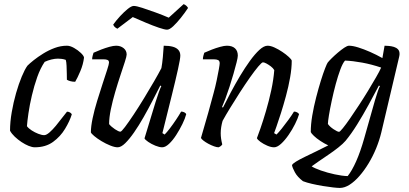

<svg xmlns="http://www.w3.org/2000/svg" viewBox="-20 -725 2011 945"><path d="M151 0Q138.3 0 121 -7Q103.7 -14 85.8 -25.9Q67.9 -37.8 52.7 -52.2Q37.5 -66.6 29.4 -81.7Q29.4 -124.8 37.8 -173Q46.1 -221.2 59.1 -266.7Q72.1 -312.1 87 -347.8Q101.8 -383.5 115 -401.7Q125.6 -412.5 145.9 -428.7Q166.2 -444.9 192.5 -461.2Q218.8 -477.6 248.7 -488.8Q278.6 -500 309.6 -500Q325.1 -500 344.4 -489.1Q363.7 -478.2 378.1 -464.3Q392.5 -450.5 393.5 -441.5Q389.5 -408.1 375.6 -375.2Q361.8 -342.3 350 -322.5Q336.4 -322.5 325.5 -325.7Q314.7 -328.8 309.2 -332.6Q309.2 -342.5 308.8 -362.1Q308.5 -381.7 307.6 -401.5Q306.7 -421.3 303.7 -430.3Q293.5 -434 283.2 -435.2Q273 -436.4 265.2 -436.4Q250 -436.4 232.7 -432.1Q215.5 -427.8 200 -420.6Q179 -389.9 163.3 -345.7Q147.7 -301.5 136.8 -254.6Q125.8 -207.7 120 -167.3Q114.1 -126.9 112.6 -103.8Q120.5 -93.1 135.9 -83.1Q151.3 -73.1 168.3 -66.5Q185.4 -59.8 197.5 -59.8Q208.1 -59.8 223.6 -73.2Q239 -86.7 255 -106Q271 -125.2 285.5 -144.7Q300.1 -164.1 309.8 -175.4Q318.3 -175.4 324.9 -171.2Q331.4 -167.1 333.4 -162.1Q323 -128.6 300.2 -90.9Q277.5 -53.1 241 -26.5Q204.5 0 151 0Z M559 0Q544.4 0 522.6 -8.8Q500.9 -17.5 479.6 -30.3Q458.3 -43.1 443.8 -55.4Q429.3 -67.6 427.3 -73.6Q427.3 -102.2 435.9 -143.1Q444.5 -184 458.2 -228.4Q471.8 -272.9 485 -312.9Q498.2 -353 507.3 -381.2Q516.5 -409.4 516.5 -417Q516.5 -426.8 509.3 -429.9Q502.1 -433 490.4 -433H433.5Q433.5 -442.4 436.3 -451.8Q439 -461.1 440.3 -465.4Q457.1 -473 478 -481.1Q499 -489.1 518.7 -494.6Q538.5 -500 551.8 -500Q573.4 -500 588.4 -488Q603.4 -475.9 603.4 -456.6Q603.4 -448 594.6 -420.9Q585.9 -393.7 572.8 -354.7Q559.7 -315.6 547 -272.1Q534.2 -228.6 525.6 -187.3Q517 -146 517 -114.2Q527.7 -101 545.8 -89Q563.9 -76.9 572.5 -76.9Q577.7 -76.9 595.3 -100.2Q612.9 -123.5 637.6 -160.7Q662.4 -198 688.6 -241Q714.8 -284 737.8 -323.6Q760.7 -363.1 774.4 -389.7Q778.6 -412.3 781.5 -443.5Q784.3 -474.6 785.8 -500Q812 -500 830.2 -495.1Q848.5 -490.1 858 -479.2Q867.5 -468.3 867.5 -451.3Q867.5 -436.1 856.1 -384.7Q844.8 -333.2 824.9 -253.2Q805.1 -173.1 779.3 -69.8L790.3 -62.8Q800.9 -73.1 816.4 -93.5Q831.9 -113.8 847.1 -136.7Q862.3 -159.6 871.5 -175.8Q880.3 -175.8 887.4 -172Q894.4 -168.2 896.6 -163.2Q891.2 -142 877.7 -114.4Q864.2 -86.8 847.2 -60.4Q830.2 -34 812 -17Q793.9 0 778.3 0Q764.5 0 744.7 -8Q725 -16.1 709.6 -26.6Q694.2 -37.2 691.2 -44L745.3 -221.6Q753.7 -249 761.6 -270.9Q769.5 -292.9 774 -301L769 -304Q751.7 -270 730.5 -229Q709.3 -188 686.3 -147.5Q663.3 -107 640 -73.5Q616.7 -40 596.2 -20Q575.7 0 559 0ZM802.2 -578.9Q790.7 -578.9 761.5 -588.8Q732.3 -598.7 697.3 -613.5Q662.3 -628.2 633.5 -641L557.5 -583.5Q553.5 -585.5 547.1 -590.2Q540.7 -594.9 537.1 -603.8Q552.4 -625.1 571.6 -645.9Q590.9 -666.7 609.1 -681.3Q627.2 -695.8 638.5 -695.8Q650.9 -695.8 680.1 -686.4Q709.3 -677 745.2 -663.9Q781.2 -650.8 810.5 -638L883.8 -704.6Q891.8 -701.8 897.7 -696Q903.6 -690.3 905.4 -685.7Q890.2 -662.4 870.4 -637.6Q850.6 -612.8 832.5 -595.8Q814.3 -578.9 802.2 -578.9Z M1055.8 0Q1046.7 0 1033 -5Q1019.3 -10 1005.3 -17.5Q991.4 -25 981.2 -33Q971.1 -41 969.1 -46Q973.6 -61.3 983 -94Q992.4 -126.6 1005.4 -171.7Q1018.4 -216.7 1031.4 -267Q1039.9 -298 1046.5 -329.6Q1053.1 -361.2 1057.2 -384.3Q1061.3 -407.3 1061.3 -413.5Q1061.3 -425.3 1053.8 -429.2Q1046.2 -433 1032.9 -433H978.6Q978.6 -441 980.9 -450.2Q983.1 -459.4 985.4 -465.4Q1001 -472.6 1021.9 -480.6Q1042.7 -488.7 1063.2 -494.3Q1083.6 -500 1096.6 -500Q1122.6 -500 1136.6 -487.2Q1150.5 -474.4 1150.5 -451.3Q1150.5 -442.3 1144.5 -418.1Q1138.5 -393.9 1129.3 -362Q1120.1 -330.2 1109.5 -297.3Q1098.8 -264.5 1088.8 -237.8Q1078.8 -211.2 1073.1 -199L1077.1 -195Q1094.1 -229.2 1115.6 -269.7Q1137.1 -310.2 1161.2 -350.7Q1185.4 -391.2 1209.9 -425.1Q1234.4 -459 1256.7 -479.5Q1279.1 -500 1297.1 -500Q1311.9 -500 1331.1 -491.2Q1350.2 -482.5 1369.3 -469.7Q1388.3 -456.9 1401.6 -444.6Q1414.9 -432.4 1415.9 -426.4Q1415.9 -389.1 1407.9 -343.7Q1399.9 -298.2 1387.5 -252.7Q1375.1 -207.1 1362.5 -167.5Q1349.9 -128 1340.5 -101.5Q1331.1 -75 1329.1 -69.8L1340.9 -62.8Q1350.6 -72.1 1366.9 -92.3Q1383.1 -112.5 1400.1 -135.9Q1417.1 -159.3 1426.9 -175.8Q1436.6 -175.8 1443.4 -171.4Q1450.2 -167 1452 -163.2Q1446 -142.2 1432.3 -114.7Q1418.7 -87.2 1400.3 -60.7Q1382 -34.2 1363.2 -17.1Q1344.4 0 1328.9 0Q1314.2 0 1295.5 -8Q1276.8 -16.1 1262.2 -26.6Q1247.5 -37.2 1244.5 -45Q1249.5 -57.5 1262 -93.3Q1274.5 -129.2 1289.1 -178.7Q1303.7 -228.2 1315.1 -280.9Q1326.4 -333.6 1329.9 -379.9Q1324.2 -389.9 1313.1 -398.3Q1302 -406.7 1291.1 -412.5Q1280.2 -418.2 1274.2 -418.2Q1268.5 -418.2 1250.9 -397.4Q1233.4 -376.5 1209.9 -343.3Q1186.5 -310 1161.2 -270.9Q1136 -231.8 1113.3 -194.6Q1090.5 -157.5 1075.5 -130Q1071.3 -115.5 1068.8 -99.8Q1066.3 -84.1 1066.3 -69.4Q1066.3 -55.9 1068.2 -42.7Q1070.1 -29.5 1073.9 -14.5Q1072.6 -11.5 1068.2 -7.4Q1063.8 -3.2 1055.8 0Z M1652.4 200Q1641.9 200 1619.2 197.5Q1596.5 195 1568.8 190.4Q1541.2 185.8 1515.2 179.8Q1489.2 173.8 1471.2 166.8Q1443.8 145.9 1431.5 123.2Q1419.2 100.5 1417.2 88Q1419.4 81.2 1436.6 70.6Q1453.7 60 1480.3 47.1Q1506.8 34.3 1537 19.7Q1567.1 5.1 1595.7 -9.5Q1576.2 -18.5 1557.1 -31.2Q1537.9 -43.8 1524.9 -56.3Q1511.8 -68.8 1509.6 -75Q1509.4 -112 1516.9 -156.3Q1524.4 -200.7 1535.9 -245.1Q1547.4 -289.6 1559 -327.2Q1570.6 -364.7 1580.1 -388.8Q1589.6 -412.9 1592.8 -416.9Q1599 -424.9 1612.6 -438.3Q1626.1 -451.7 1642.8 -465.9Q1659.5 -480.1 1674.4 -490.1Q1689.2 -500 1697.7 -500Q1716 -500 1743.4 -491.5Q1770.7 -483 1801.9 -469.3Q1833.1 -455.5 1862.1 -439.1L1872.8 -500Q1881.3 -500 1893.9 -498.9Q1906.5 -497.8 1918.6 -494.2Q1930.7 -490.5 1938.6 -482.5Q1946.5 -474.5 1946.5 -460.4Q1946.5 -459.1 1946.3 -454.8Q1946.1 -450.5 1944.6 -445.3L1856.4 -71.7Q1847.1 -33.5 1831.2 5.4Q1815.2 44.2 1794.2 78.9Q1773.3 113.5 1749.3 141Q1725.3 168.5 1700.6 184.3Q1675.9 200 1652.4 200ZM1691.2 141.7Q1712.1 115.8 1733 68.9Q1753.9 21.9 1772.4 -43.6L1826 -233Q1833 -256.5 1839.6 -276Q1846.2 -295.5 1850 -301L1845 -304Q1822.9 -261.8 1795.1 -210.9Q1767.4 -160 1738.2 -113Q1709 -66 1680.9 -32.1Q1668.6 -17.6 1645.5 0.7Q1622.5 19 1596.3 36.6Q1570.2 54.2 1547.9 69.6Q1525.6 85 1513.9 93.7Q1527.9 103 1559.5 114.2Q1591.2 125.3 1627.5 133.1Q1663.7 141 1691.2 141.7ZM1648.9 -76.2Q1652.9 -76.2 1667.5 -94.1Q1682.1 -111.9 1702.5 -141.5Q1722.8 -171 1746 -206.3Q1769.3 -241.6 1791 -277.3Q1812.7 -313 1830.3 -343.6Q1848 -374.1 1856 -392.4Q1808.7 -408.4 1762.7 -416.8Q1716.7 -425.2 1678.2 -426.9Q1667 -414.6 1655.2 -383.2Q1643.5 -351.8 1632.5 -311.3Q1621.6 -270.8 1612.9 -229.9Q1604.1 -189 1599 -157.7Q1593.9 -126.4 1593.9 -114.9Q1602.7 -101.7 1621.8 -89Q1640.9 -76.2 1648.9 -76.2Z"/></svg>

Font: Texturina Medium
Style: Italic
Weight: 500
Italic angle: -11°
Designer: Guillermo Torres Carreño
Foundry: Omnibus-Type
Version: Version 1.002